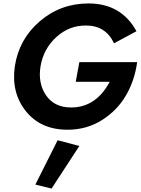

<svg xmlns="http://www.w3.org/2000/svg" viewBox="-20 -734 818 1113"><path d="M419 -260 440 -374H775Q761 -268 710 -180.5Q659 -93 570.5 -37.5Q482 18 372 18Q216 18 130 -89.5Q44 -197 66 -350Q90 -507 210.5 -610.5Q331 -714 493 -714Q683 -714 771 -553L641 -483Q593 -586 479 -586Q381 -587 306.5 -519Q232 -451 215 -350Q199 -252 246.5 -182Q294 -112 390 -111Q536 -110 616 -260ZM314 79 440 112 279 359 185 336Z"/></svg>

Font: Jost* 600 Semi
Style: Italic
Weight: 600
Italic angle: -10°
Version: Version 3.500